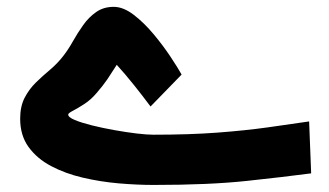

<svg xmlns="http://www.w3.org/2000/svg" viewBox="-20 -538 957 558"><path d="M425.8 -146.5Q531.2 -146.5 612.1 -152.6Q692.9 -158.7 757.3 -167.7Q821.8 -176.8 878.4 -185.1L884.3 -34.2Q806.2 -23.9 697 -12.2Q587.9 -0.5 426.8 -0.5Q378.4 -0.5 325 -5.1Q271.5 -9.8 220.5 -21.7Q169.4 -33.7 128.4 -55.4Q87.4 -77.1 63 -110.8Q38.6 -144.5 38.6 -192.9Q38.6 -228.5 51.5 -253.7Q64.5 -278.8 84.2 -298.1Q104 -317.4 125.5 -335.4Q147 -353.5 163.6 -375Q178.2 -393.6 191.9 -418Q205.6 -442.4 221.9 -465.3Q238.3 -488.3 259.8 -503.2Q281.2 -518.1 310.5 -518.1Q338.4 -518.1 368.7 -494.9Q398.9 -471.7 426.8 -438.2Q454.6 -404.8 476.1 -372.3Q497.6 -339.8 507.8 -321.3L417.5 -228.5Q395 -258.8 369.6 -290.5Q344.2 -322.3 319.3 -349.6Q304.2 -325.7 292 -307.6Q279.8 -289.6 260.7 -267.6Q244.1 -248 224.9 -235.6Q205.6 -223.1 191.9 -216.1Q178.2 -209 178.2 -205.1Q178.2 -197.3 197.5 -189.2Q216.8 -181.2 247.3 -173.6Q277.8 -166 312 -159.9Q346.2 -153.8 376.7 -150.1Q407.2 -146.5 425.8 -146.5Z"/></svg>

Font: Vazirmatn UI Black
Style: Regular
Weight: 900
Designer: Saber Rastikerdar
Foundry: Saber Rastikerdar
Version: Version 33.003